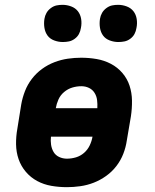

<svg xmlns="http://www.w3.org/2000/svg" viewBox="-20 -767 640 795"><path d="M257 8Q224 8 192.5 2.5Q161 -3 134 -17.5Q107 -32 87 -55.5Q67 -79 57 -108Q47 -137 46.5 -169.5Q46 -202 52 -235L68 -335Q73 -363 83.5 -390Q94 -417 112 -440.5Q130 -464 154 -481.5Q178 -499 205.5 -509.5Q233 -520 261 -524Q289 -528 316 -528Q349 -528 380.5 -522.5Q412 -517 439.5 -502.5Q467 -488 487 -464.5Q507 -441 516.5 -412Q526 -383 526.5 -350.5Q527 -318 522 -285L505 -185Q501 -157 490.5 -130Q480 -103 462 -79.5Q444 -56 419.5 -38.5Q395 -21 368 -10.5Q341 0 312.5 4Q284 8 257 8ZM383 -319Q384 -336 382 -352.5Q380 -369 371.5 -382.5Q363 -396 348.5 -403Q334 -410 317 -410Q298 -410 279.5 -404.5Q261 -399 245.5 -386Q230 -373 222 -355Q214 -337 211 -319ZM257 -110Q276 -110 294.5 -115.5Q313 -121 328 -134Q343 -147 351.5 -165Q360 -183 363 -201H191Q189 -184 191.5 -167.5Q194 -151 202 -137.5Q210 -124 225 -117Q240 -110 257 -110ZM470 -593Q452 -593 434.5 -599.5Q417 -606 407 -619.5Q397 -633 394 -651.5Q391 -670 394 -689Q396 -702 402.5 -713.5Q409 -725 420.5 -733.5Q432 -742 444 -744.5Q456 -747 469 -747Q487 -747 504.5 -740.5Q522 -734 532.5 -720.5Q543 -707 546 -688.5Q549 -670 545 -651Q543 -638 537 -626.5Q531 -615 519.5 -606.5Q508 -598 495.5 -595.5Q483 -593 470 -593ZM240 -593Q222 -593 204.5 -599.5Q187 -606 177 -619.5Q167 -633 164 -651.5Q161 -670 164 -689Q166 -702 172.5 -713.5Q179 -725 190.5 -733.5Q202 -742 214 -744.5Q226 -747 239 -747Q257 -747 274.5 -740.5Q292 -734 302.5 -720.5Q313 -707 316 -688.5Q319 -670 315 -651Q313 -638 307 -626.5Q301 -615 289.5 -606.5Q278 -598 265.5 -595.5Q253 -593 240 -593Z"/></svg>

Font: Iosevka Heavy Extended Oblique
Style: Regular
Weight: 900
Width: 7
Italic angle: -9°
Monospace: yes
Designer: Belleve Invis
Foundry: Belleve Invis
Version: Version 32.5.0; ttfautohint (v1.8.4)